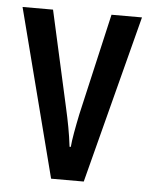

<svg xmlns="http://www.w3.org/2000/svg" viewBox="-44 -578 481 615"><g transform="rotate(5 196.0 -270.0)"><path d="M143 0H248L388 -540H290L215 -213C206 -169 199 -132 197 -107H193C188 -150 180 -190 171 -230L102 -540H4Z"/></g></svg>

Font: Noto Sans Arabic ExtCond Med
Style: Regular
Weight: 500
Width: 2
Designer: Monotype Design Team, Nadine Chahine, Nizar Qandah and Khaled Hosny
Foundry: Monotype Imaging Inc.
Version: Version 2.012